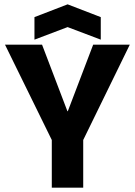

<svg xmlns="http://www.w3.org/2000/svg" viewBox="-20 -866 622 886"><path d="M219 0V-220L3 -660H174L291 -353H293L410 -660H579L364 -220V0ZM139 -683V-787L292 -846L445 -787V-683L292 -741Z"/></svg>

Font: Bricolage Grotesque 96pt Bricolage Grotesque 48pt Regular
Style: Bold
Weight: 700
Designer: Mathieu Triay
Foundry: Atelier Triay
Version: Version 1.001; ttfautohint (v1.8.4.7-5d5b);gftools[0.9.33.de